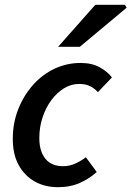

<svg xmlns="http://www.w3.org/2000/svg" viewBox="-20 -764 545 796"><path d="M220 12Q166 12 124 -11.5Q82 -35 57.5 -79.5Q33 -124 33 -188Q33 -254 55.5 -311Q78 -368 116.5 -411.5Q155 -455 206 -479Q257 -503 314 -503Q361 -503 393.5 -485Q426 -467 444 -443L386 -382Q370 -399 352 -407.5Q334 -416 308 -416Q275 -416 245.5 -398Q216 -380 193 -349Q170 -318 156.5 -277.5Q143 -237 143 -192Q143 -137 168 -106Q193 -75 242 -75Q269 -75 293.5 -86.5Q318 -98 336 -112L381 -51Q353 -25 313 -6.5Q273 12 220 12ZM221 -570 375 -744H498L505 -732L311 -570Z"/></svg>

Font: Source Sans 3 ExtraLight SemiBold
Style: Italic
Weight: 600
Italic angle: -11°
Version: Version 3.052;hotconv 1.1.0;makeotfexe 2.6.0